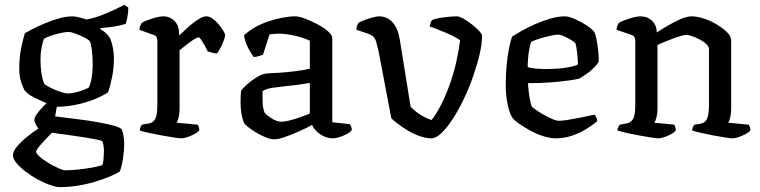

<svg xmlns="http://www.w3.org/2000/svg" viewBox="-20 -567 3117 787"><path d="M226 200Q210 200 185.5 191.5Q161 183 134.5 168.5Q108 154 85 136.5Q62 119 47.5 101.5Q33 84 33 69Q33 54 49.5 34Q66 14 90.5 -6Q115 -26 137 -40Q132 -47 126.5 -57.5Q121 -68 121 -76Q121 -86 132 -101Q143 -116 158 -131.5Q173 -147 184 -155L216 -147L206 -90Q214 -89 241.5 -85.5Q269 -82 305.5 -77.5Q342 -73 378.5 -66.5Q415 -60 442.5 -53Q470 -46 479 -37Q484 -24 486.5 -8.5Q489 7 489 21Q489 52 484 84Q479 116 471 136Q459 144 433.5 155Q408 166 374.5 176.5Q341 187 302 193.5Q263 200 226 200ZM249 131Q269 131 298.5 128Q328 125 356.5 120Q385 115 400 109Q403 101 404.5 82.5Q406 64 406 53Q406 40 404 28Q402 16 398 11Q396 9 376.5 5Q357 1 329 -3.5Q301 -8 272 -12Q243 -16 221 -19Q199 -22 193 -23Q179 -9 164 7Q149 23 138.5 36Q128 49 128 55Q128 62 142.5 75Q157 88 178 100.5Q199 113 218.5 122Q238 131 249 131ZM209 -129Q179 -140 157 -150Q135 -160 120 -167.5Q105 -175 96 -182Q87 -189 82 -195Q74 -208 66.5 -231Q59 -254 59 -285Q59 -333 67 -371Q75 -409 82 -431Q92 -437 114.5 -448.5Q137 -460 165.5 -472Q194 -484 223.5 -492Q253 -500 276 -500Q289 -500 308 -495Q327 -490 334 -487Q362 -492 392 -503Q422 -514 448.5 -527Q475 -540 490 -547L506 -536Q506 -518 502.5 -498.5Q499 -479 495 -469Q473 -462 446.5 -458Q420 -454 392 -452V-447Q401 -442 411.5 -433.5Q422 -425 431 -411Q438 -395 442.5 -372Q447 -349 447 -329Q447 -289 439.5 -251.5Q432 -214 423 -189Q410 -179 379 -165Q348 -151 304.5 -140.5Q261 -130 209 -129ZM260 -184Q271 -184 288.5 -188Q306 -192 321.5 -198Q337 -204 343 -207Q351 -220 355.5 -246.5Q360 -273 360 -301Q360 -335 356.5 -362.5Q353 -390 348 -398Q344 -404 326.5 -413Q309 -422 290 -429Q271 -436 261 -436Q248 -436 228 -431.5Q208 -427 188.5 -420.5Q169 -414 160 -408Q155 -395 150.5 -372.5Q146 -350 146 -326Q146 -300 148.5 -278Q151 -256 155 -242Q159 -228 162 -223Q168 -217 186.5 -207.5Q205 -198 226.5 -191Q248 -184 260 -184Z M723 0Q715 0 692.5 -3.5Q670 -7 642 -12Q614 -17 589 -22.5Q564 -28 553 -32Q553 -39 556 -46Q559 -53 562 -56L590 -61Q601 -63 609 -70Q617 -77 621 -93Q625 -109 625 -139V-400Q625 -408 622 -414.5Q619 -421 609 -424L551 -445Q553 -457 556 -464Q559 -471 562 -474Q578 -483 605.5 -491.5Q633 -500 649 -500Q677 -500 695.5 -481Q714 -462 714 -431V-422Q724 -430 738 -443.5Q752 -457 768 -470Q784 -483 799 -491.5Q814 -500 826 -500Q838 -500 851.5 -490.5Q865 -481 876.5 -467Q888 -453 895.5 -440.5Q903 -428 903 -423Q903 -418 898 -403.5Q893 -389 885 -373.5Q877 -358 870 -348Q858 -348 847.5 -351.5Q837 -355 831 -357Q825 -370 817.5 -383Q810 -396 804 -405Q798 -414 794 -414Q789 -414 777.5 -407Q766 -400 753.5 -390.5Q741 -381 730.5 -372.5Q720 -364 716 -361V-120Q716 -100 712 -85Q708 -70 704 -64L790 -56Q792 -54 794.5 -47.5Q797 -41 797 -33Q791 -25 777 -17.5Q763 -10 748 -5Q733 0 723 0Z M1104 4Q1086 4 1060 -8Q1034 -20 1012.5 -35Q991 -50 984 -58Q976 -68 971 -94Q966 -120 966 -151Q966 -163 966.5 -173.5Q967 -184 968 -194Q970 -199 980.5 -209.5Q991 -220 1006 -232Q1021 -244 1036.5 -253Q1052 -262 1063 -264Q1071 -266 1088.5 -267Q1106 -268 1128 -269Q1142 -270 1157.5 -271.5Q1173 -273 1189 -275Q1205 -277 1220.5 -279.5Q1236 -282 1250 -285V-400Q1223 -413 1187 -421Q1151 -429 1122 -429Q1112 -429 1102.5 -428Q1093 -427 1085 -426L1058 -343Q1054 -342 1045.5 -338.5Q1037 -335 1020 -333Q1011 -345 998 -369Q985 -393 980 -422Q1000 -441 1026 -455.5Q1052 -470 1080.5 -479.5Q1109 -489 1137.5 -494.5Q1166 -500 1190 -500Q1206 -500 1231 -490.5Q1256 -481 1281.5 -467.5Q1307 -454 1324.5 -438.5Q1342 -423 1342 -412V-66L1414 -58Q1416 -55 1419 -49Q1422 -43 1422 -34Q1416 -25 1401.5 -17.5Q1387 -10 1371.5 -5Q1356 0 1344 0Q1327 0 1309.5 -7.5Q1292 -15 1279 -27.5Q1266 -40 1259 -55Q1236 -42 1205.5 -28.5Q1175 -15 1148 -5.5Q1121 4 1104 4ZM1134 -68Q1146 -68 1168 -73.5Q1190 -79 1213.5 -87.5Q1237 -96 1250 -102V-227Q1227 -223 1201 -219.5Q1175 -216 1151 -214Q1123 -211 1096 -207Q1069 -203 1056 -193Q1056 -175 1056.5 -149Q1057 -123 1065 -104Q1074 -94 1094.5 -81Q1115 -68 1134 -68Z M1748 0Q1725 0 1699 -9.5Q1673 -19 1650 -33Q1627 -47 1609.5 -60.5Q1592 -74 1584 -82L1531 -361Q1527 -378 1521 -398.5Q1515 -419 1494 -427L1441 -445Q1441 -457 1445 -464Q1449 -471 1450 -474Q1461 -480 1477.5 -486Q1494 -492 1509.5 -496Q1525 -500 1534 -500Q1567 -500 1589 -475.5Q1611 -451 1618 -409L1663 -130Q1669 -123 1682 -112Q1695 -101 1712.5 -91Q1730 -81 1749 -75Q1769 -100 1788.5 -138.5Q1808 -177 1824 -222.5Q1840 -268 1850.5 -314.5Q1861 -361 1866 -402Q1858 -408 1841 -417Q1824 -426 1804.5 -434Q1785 -442 1767.5 -449Q1750 -456 1741 -458Q1743 -467 1745.5 -474.5Q1748 -482 1752 -485Q1762 -490 1779.5 -493Q1797 -496 1817.5 -498Q1838 -500 1852 -500Q1863 -500 1880.5 -490Q1898 -480 1915.5 -466Q1933 -452 1944.5 -439.5Q1956 -427 1956 -420Q1956 -388 1946 -345Q1936 -302 1919.5 -254.5Q1903 -207 1881.5 -162Q1860 -117 1836.5 -80.5Q1813 -44 1790 -22Q1767 0 1748 0Z M2260 0Q2233 0 2203.5 -10Q2174 -20 2148.5 -34.5Q2123 -49 2105 -62Q2087 -75 2082 -82Q2069 -99 2061 -137.5Q2053 -176 2053 -220Q2053 -261 2056.5 -298.5Q2060 -336 2066 -367Q2072 -398 2079 -417Q2093 -426 2117.5 -440Q2142 -454 2172.5 -467.5Q2203 -481 2235 -490.5Q2267 -500 2296 -500Q2312 -500 2336.5 -489Q2361 -478 2383.5 -463.5Q2406 -449 2414 -438Q2420 -431 2424.5 -408.5Q2429 -386 2432 -360Q2435 -334 2434 -313Q2424 -298 2409.5 -284.5Q2395 -271 2380 -261Q2365 -251 2355 -245Q2345 -242 2314 -237.5Q2283 -233 2239 -229.5Q2195 -226 2144 -226Q2146 -194 2151 -165Q2156 -136 2161 -129Q2165 -125 2178.5 -115.5Q2192 -106 2209 -96.5Q2226 -87 2243 -79.5Q2260 -72 2271 -72Q2283 -72 2303.5 -75Q2324 -78 2346.5 -82.5Q2369 -87 2388 -91Q2407 -95 2416 -97Q2420 -93 2424 -86.5Q2428 -80 2428 -70Q2409 -54 2382 -37.5Q2355 -21 2323.5 -10.5Q2292 0 2260 0ZM2217 -284Q2242 -284 2268 -286Q2294 -288 2316 -292.5Q2338 -297 2349 -303Q2349 -315 2347.5 -333Q2346 -351 2343.5 -367Q2341 -383 2339 -389Q2337 -393 2323.5 -401.5Q2310 -410 2294 -417.5Q2278 -425 2267 -425Q2257 -425 2234.5 -420Q2212 -415 2189.5 -408Q2167 -401 2157 -395Q2153 -383 2149.5 -365Q2146 -347 2144.5 -327.5Q2143 -308 2143 -292Q2154 -288 2175.5 -286Q2197 -284 2217 -284Z M2678 0Q2670 0 2648 -3.5Q2626 -7 2598.5 -12Q2571 -17 2547 -22.5Q2523 -28 2511 -32Q2511 -40 2514.5 -46.5Q2518 -53 2521 -56L2548 -61Q2565 -64 2574.5 -78.5Q2584 -93 2584 -139V-400Q2584 -408 2580.5 -414.5Q2577 -421 2568 -424L2507 -445Q2509 -458 2511.5 -464Q2514 -470 2518 -474Q2534 -483 2561.5 -491.5Q2589 -500 2605 -500Q2634 -500 2653 -481.5Q2672 -463 2672 -434Q2695 -449 2721 -464Q2747 -479 2771.5 -489.5Q2796 -500 2815 -500Q2837 -500 2865 -491Q2893 -482 2918.5 -466.5Q2944 -451 2960.5 -434.5Q2977 -418 2977 -401V-120Q2977 -100 2973 -85Q2969 -70 2965 -64L3049 -56Q3051 -52 3053.5 -46Q3056 -40 3056 -33Q3050 -25 3036 -17.5Q3022 -10 3007.5 -5Q2993 0 2982 0Q2974 0 2952 -3.5Q2930 -7 2903 -12Q2876 -17 2852.5 -22.5Q2829 -28 2817 -32Q2817 -40 2820.5 -46.5Q2824 -53 2827 -56L2852 -60Q2862 -62 2869.5 -68Q2877 -74 2881.5 -90.5Q2886 -107 2886 -139V-366Q2886 -376 2875 -386.5Q2864 -397 2847.5 -405.5Q2831 -414 2816 -419Q2801 -424 2793 -424Q2786 -424 2770 -419.5Q2754 -415 2735 -407.5Q2716 -400 2699.5 -393.5Q2683 -387 2675 -383V-122Q2675 -102 2671 -86.5Q2667 -71 2662 -64L2744 -56Q2746 -52 2748 -46Q2750 -40 2750 -33Q2745 -25 2731.5 -17.5Q2718 -10 2703 -5Q2688 0 2678 0Z"/></svg>

Font: Texturina Medium 12pt
Style: Regular
Weight: 400
Version: Version 1.002